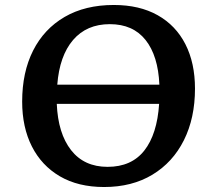

<svg xmlns="http://www.w3.org/2000/svg" viewBox="-20 -736 850 771"><path d="M69 -328Q69 -446 113 -533Q157 -620 239.5 -668Q322 -716 437 -716Q540 -716 613 -675Q686 -634 724.5 -558.5Q763 -483 763 -380Q763 -262 718.5 -173Q674 -84 592 -34.5Q510 15 398 15Q294 15 220.5 -28Q147 -71 108 -148Q69 -225 69 -328ZM421 -639Q328 -639 273.5 -575.5Q219 -512 210 -396H620Q615 -512 564.5 -575.5Q514 -639 421 -639ZM412 -66Q508 -66 559.5 -131.5Q611 -197 619 -319H208Q213 -200 265.5 -133Q318 -66 412 -66Z"/></svg>

Font: Literata 7pt SemiBold
Style: Italic
Weight: 600
Italic angle: -2°
Designer: Latin by Veronika Burian and Jose Scaglione. Greek by Irene Vlachou. Cyrillic by Vera Evstafieva
Foundry: TypeTogether
Version: Version 3.002